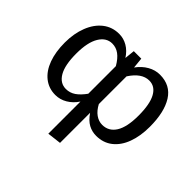

<svg xmlns="http://www.w3.org/2000/svg" viewBox="-168 -761 1196 1196"><g transform="rotate(45 430.0 -163.0)"><path d="M803 -264Q803 -183 780 -120.5Q757 -58 712.5 -23Q668 12 606 12Q569 12 537.5 -5Q506 -22 478 -63V202L386 213V-70Q360 -31 323.5 -9.5Q287 12 246 12Q188 12 145 -22Q102 -56 79.5 -117.5Q57 -179 57 -261Q57 -341 82 -404.5Q107 -468 152.5 -503.5Q198 -539 259 -539Q298 -539 332.5 -519Q367 -499 392 -460L399 -527H465L472 -456Q501 -496 539 -517.5Q577 -539 618 -539Q711 -539 757 -466Q803 -393 803 -264ZM386 -139V-382Q361 -425 333 -445.5Q305 -466 271 -466Q219 -466 187.5 -414Q156 -362 156 -263Q156 -162 185.5 -111.5Q215 -61 266 -61Q301 -61 329.5 -80.5Q358 -100 386 -139ZM704 -264Q704 -365 676 -415.5Q648 -466 597 -466Q531 -466 478 -384V-140Q498 -102 525.5 -82.5Q553 -63 584 -63Q641 -63 672.5 -113Q704 -163 704 -264Z"/></g></svg>

Font: Fira GO
Style: Regular
Weight: 400
Designer: Carrois Corporate
Foundry: Carrois Corporate GbR
Version: Version 0.300